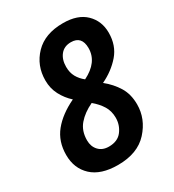

<svg xmlns="http://www.w3.org/2000/svg" viewBox="-178 -827 850 938"><g transform="rotate(-30 247.0 -357.5)"><path d="M439 -200Q439 -258 413.5 -299.5Q388 -341 347 -374Q410 -404 452 -452.5Q494 -501 494 -573Q494 -639 450 -682Q406 -725 323 -725Q221 -725 165 -667Q109 -609 109 -525Q109 -480 128.5 -443Q148 -406 179 -378Q101 -341 58 -288Q15 -235 15 -159Q15 -83 65 -36.5Q115 10 211 10Q322 10 380.5 -54.5Q439 -119 439 -200ZM230 -532Q230 -573 251 -599Q272 -625 310 -625Q371 -625 371 -557Q371 -478 280 -433Q257 -451 243.5 -475Q230 -499 230 -532ZM139 -170Q139 -223 169 -258Q199 -293 250 -317Q280 -292 298 -263Q316 -234 316 -196Q316 -155 291.5 -122.5Q267 -90 217 -90Q181 -90 160 -112.5Q139 -135 139 -170Z"/></g></svg>

Font: Noto Sans UI SemiCondensed
Style: Bold Italic
Weight: 700
Width: 4
Designer: Monotype Design Team
Foundry: Monotype Imaging Inc.
Version: 1.001